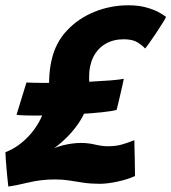

<svg xmlns="http://www.w3.org/2000/svg" viewBox="-34 -688 648 726"><path d="M93 -251Q71 -251 54 -251.8Q37 -252.5 28.5 -254L66 -376Q78.5 -375.5 96.5 -375Q114.5 -374.5 136.5 -374.5Q170.5 -374.5 214.2 -375.5Q258 -376.5 302 -378.8Q346 -381 381.5 -383.8Q417 -386.5 434 -390Q433 -384 429.5 -368Q426 -352 421.5 -332.8Q417 -313.5 413 -296.8Q409 -280 407 -272.5Q389.5 -267.5 351.2 -263.5Q313 -259.5 266 -256.8Q219 -254 172.8 -252.5Q126.5 -251 93 -251ZM-2.5 17.5Q-3.5 10 -5.2 -7Q-7 -24 -8.8 -44.5Q-10.5 -65 -12 -83.5Q-13.5 -102 -13.5 -112.5Q15 -123.5 40 -142.2Q65 -161 85.2 -185.5Q105.5 -210 119.5 -238.2Q133.5 -266.5 140 -295.5Q151 -340 151.8 -382.5Q152.5 -425 161.5 -462.5Q176 -526.5 219 -572.5Q262 -618.5 323 -643.2Q384 -668 451.5 -668Q488.5 -668 516.5 -660.5Q544.5 -653 563.8 -643Q583 -633 594 -624Q591.5 -618 580.5 -600.5Q569.5 -583 555.8 -562.2Q542 -541.5 530.2 -525Q518.5 -508.5 514.5 -504.5Q506 -515 487 -527.2Q468 -539.5 434 -539.5Q394 -539.5 364.2 -521.8Q334.5 -504 318.8 -472.2Q303 -440.5 303 -398.5Q303 -384 303.5 -369.2Q304 -354.5 304 -340.5Q304 -310 292.8 -279.5Q281.5 -249 262.5 -221.2Q243.5 -193.5 219.8 -169.8Q196 -146 171.5 -128Q184.5 -133.5 201.8 -138Q219 -142.5 237.2 -145Q255.5 -147.5 271.5 -147.5Q300 -147.5 326 -141.2Q352 -135 374 -135Q402.5 -135 425.5 -141.2Q448.5 -147.5 474 -158Q474 -151.5 474.5 -132.5Q475 -113.5 475.5 -90.5Q476 -67.5 476.2 -48.5Q476.5 -29.5 476.5 -22.5Q450 -10 411.2 -1.5Q372.5 7 343 7Q309 7 281.2 2.8Q253.5 -1.5 228 -5.5Q202.5 -9.5 175 -9.5Q121.5 -9.5 74.8 1.8Q28 13 -2.5 17.5Z"/></svg>

Font: Grandstander Thin ExtraBold
Style: Italic
Weight: 800
Italic angle: -15°
Version: Version 1.200